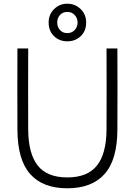

<svg xmlns="http://www.w3.org/2000/svg" viewBox="-20 -992 715 1027"><path d="M130.9 -732.9Q129.9 -513.2 130.9 -297.9Q131.8 -169.4 182.1 -106.2Q232.4 -43 339.8 -43Q447.8 -43 498.3 -106.2Q548.8 -169.4 549.8 -297.9Q550.8 -513.2 549.8 -732.9H607.9Q608.9 -512.7 607.9 -298.8Q607.4 -137.2 539.3 -61Q471.2 15.1 339.8 15.1Q209 15.1 141.4 -61Q73.7 -137.2 73.2 -298.8Q72.3 -512.7 73.2 -732.9ZM240.2 -872.1Q240.2 -914.6 269.5 -943.4Q298.8 -972.2 339.8 -972.2Q381.8 -972.2 411.4 -943.4Q440.9 -914.6 440.9 -872.1Q440.9 -826.2 411.9 -798.6Q382.8 -771 339.8 -771Q297.9 -771 269 -798.6Q240.2 -826.2 240.2 -872.1ZM286.1 -872.1Q286.1 -848.1 300.8 -831.5Q315.4 -814.9 339.8 -814.9Q364.3 -814.9 379.6 -831.5Q395 -848.1 395 -872.1Q395 -895 379.6 -911.6Q364.3 -928.2 339.8 -928.2Q315.9 -928.2 301 -911.9Q286.1 -895.5 286.1 -872.1Z"/></svg>

Font: Kreadon Light
Style: Regular
Weight: 300
Designer: kohakuno
Foundry: StudioGnu
Version: Version 1.000;Glyphs 3.1.2 (3151)